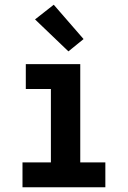

<svg xmlns="http://www.w3.org/2000/svg" viewBox="-20 -791 540 811"><path d="M75 0V-105H195V-415H89V-520H319V-105H425V0ZM269 -574 128 -709 207 -771 333 -626Z"/></svg>

Font: Iosevka Extrabold
Style: Regular
Weight: 800
Monospace: yes
Designer: Belleve Invis
Foundry: Belleve Invis
Version: Version 32.5.0; ttfautohint (v1.8.4)